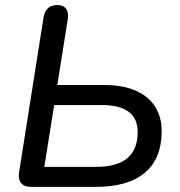

<svg xmlns="http://www.w3.org/2000/svg" viewBox="-20 -732 704 752"><path d="M54.5 -55.8 150.7 -664.6Q154.6 -687.5 168.1 -699.9Q181.6 -712.3 204.2 -712.3Q227.9 -712.3 238.7 -697.9Q249.5 -683.5 245.6 -657.7L204.5 -399H388.4Q461.7 -399 512.1 -376.7Q562.6 -354.3 587.9 -313.6Q613.3 -272.9 613.3 -219Q613.3 -111.3 547.6 -55.6Q481.8 0 354.4 0H101.9Q75.1 0 62.9 -14.8Q50.6 -29.7 54.5 -55.8ZM519.2 -214.3Q519.2 -268 483.9 -294.3Q448.6 -320.6 377.4 -320.6H192.2L153.6 -78.5H357.1Q519.2 -78.5 519.2 -214.3Z"/></svg>

Font: SN Pro Thin
Style: Italic
Weight: 200
Italic angle: -9°
Designer: Tobias Whetton
Foundry: Supernotes
Version: Version 1.003;Glyphs 3.3 (3324)